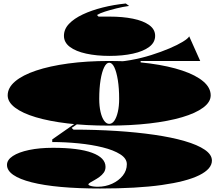

<svg xmlns="http://www.w3.org/2000/svg" viewBox="-20 -864 1263 1099"><path d="M553 215Q427 215 328.5 206Q230 197 161 179.5Q92 162 56 137Q20 112 20 80Q20 51 53.5 29Q87 7 146.5 -5.5Q206 -18 283 -18Q430 -18 507 10.5Q584 39 584 91Q584 110 574 124Q564 138 549.5 148.5Q535 159 520.5 167Q506 175 496 181Q486 187 486 192Q486 195 493 198Q500 201 512 203Q524 205 539 205Q584 205 622 187.5Q660 170 683 141Q706 112 706 76Q706 43 668 19Q630 -5 567.5 -20.5Q505 -36 429.5 -43.5Q354 -51 279 -51V-66L415 -161L424 -155L390 -132L400 -122Q528 -122 645.5 -114.5Q763 -107 863 -92.5Q963 -78 1037 -56.5Q1111 -35 1152 -7Q1193 21 1193 55Q1193 103 1120.5 139Q1048 175 906 195Q764 215 553 215ZM600 -145Q473 -145 367.5 -157.5Q262 -170 185 -193Q108 -216 66 -248Q24 -280 24 -318Q24 -362 66.5 -398Q109 -434 186.5 -460Q264 -486 370.5 -500.5Q477 -515 605 -515Q733 -515 839.5 -500.5Q946 -486 1023.5 -460Q1101 -434 1143.5 -398Q1186 -362 1186 -318Q1186 -280 1143 -248Q1100 -216 1022 -193Q944 -170 836.5 -157.5Q729 -145 600 -145ZM605 -155Q622 -155 634.5 -173Q647 -191 654.5 -223.5Q662 -256 662 -298Q662 -359 654.5 -405.5Q647 -452 634.5 -478.5Q622 -505 605 -505Q589 -505 576 -478.5Q563 -452 555.5 -405.5Q548 -359 548 -298Q548 -256 555.5 -223.5Q563 -191 576 -173Q589 -155 605 -155ZM785 -495 608 -509Q666 -509 727.5 -520Q789 -531 846 -549Q903 -567 950 -587Q997 -607 1027 -625.5Q1057 -644 1063 -656L1126 -515H785ZM700 -844 719 -830Q683 -825 646.5 -816Q610 -807 580.5 -797.5Q551 -788 535 -778L544 -769H607Q682 -769 741 -757Q800 -745 834 -720.5Q868 -696 868 -659Q868 -621 834 -595.5Q800 -570 741 -557Q682 -544 607 -544Q533 -544 473.5 -557Q414 -570 380 -595.5Q346 -621 346 -659Q346 -697 375 -727.5Q404 -758 454 -781.5Q504 -805 567.5 -821Q631 -837 700 -844Z"/></svg>

Font: Kalnia Expanded
Style: Bold
Weight: 700
Width: 7
Designer: Frida Medrano
Foundry: Frida Medrano
Version: Version 1.105